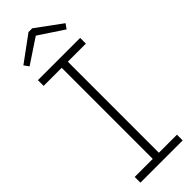

<svg xmlns="http://www.w3.org/2000/svg" viewBox="-315 -979 996 996"><g transform="rotate(-45 182.5 -481.5)"><path d="M27.5 -710V-752H337.5V-710H205V-42H337.5V0H27.5V-42H160V-710ZM197 -963 338 -859.5 319 -833 183 -923 47.5 -833 28.5 -859.5 169.5 -963Z"/></g></svg>

Font: Hepta Slab Light
Style: Regular
Weight: 300
Designer: Michael LaGattuta
Foundry: Michael LaGattuta
Version: Version 1.102